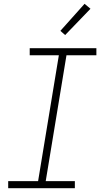

<svg xmlns="http://www.w3.org/2000/svg" viewBox="-20 -988 540 1008"><path d="M373 0H23V-37H180L289 -698H136V-735H486V-698H329L220 -37H373ZM322 -804 297 -826 424 -968 455 -942Z"/></svg>

Font: Iosevka Extralight Oblique
Style: Regular
Weight: 200
Italic angle: -9°
Monospace: yes
Designer: Belleve Invis
Foundry: Belleve Invis
Version: Version 32.5.0; ttfautohint (v1.8.4)